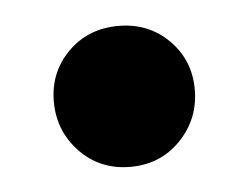

<svg xmlns="http://www.w3.org/2000/svg" viewBox="-29 -576 320 247"><g transform="rotate(-5 131.0 -452.0)"><path d="M131 -361Q92 -361 66 -388Q40 -415 40 -453Q40 -491 66 -517Q92 -543 131 -543Q170 -543 196 -517Q222 -491 222 -453Q222 -415 196 -388Q170 -361 131 -361Z"/></g></svg>

Font: Moderustic
Style: Bold
Weight: 700
Designer: Tural Alisoy
Foundry: TAFT Foundry
Version: Version 2.120